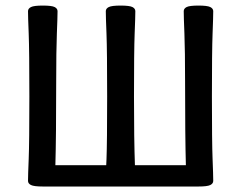

<svg xmlns="http://www.w3.org/2000/svg" viewBox="-20 -679 880 699"><path d="M702.6 0H135.7Q103.5 0 92.8 -5.4Q82 -10.7 82 -20.5Q82 -41 84.5 -100.8Q86.9 -160.6 86.9 -327.6Q86.9 -494.6 84.5 -556.2Q82 -617.7 82 -638.2Q82 -647.9 92.8 -653.3Q103.5 -658.7 135.7 -658.7Q168.5 -658.7 179 -653.3Q189.5 -647.9 189.5 -638.2Q189.5 -617.7 187 -556.2Q184.6 -494.6 184.6 -383.3Q184.6 -180.2 181.6 -77.6H366.7L367.7 -99.1Q370.1 -160.6 370.1 -327.6Q370.1 -494.6 367.7 -556.2Q365.2 -617.7 365.2 -638.2Q365.2 -647.9 376 -653.3Q386.7 -658.7 418.9 -658.7Q451.7 -658.7 462.2 -653.3Q472.7 -647.9 472.7 -638.2Q472.7 -617.7 470.2 -556.2Q467.8 -494.6 467.8 -327.6Q467.8 -170.9 471.2 -77.6H656.7Q653.8 -180.2 653.8 -383.3Q653.8 -494.6 651.4 -556.2Q648.9 -617.7 648.9 -638.2Q648.9 -647.9 659.4 -653.3Q669.9 -658.7 702.6 -658.7Q734.9 -658.7 745.6 -653.3Q756.3 -647.9 756.3 -638.2Q756.3 -617.7 753.9 -556.2Q751.5 -494.6 751.5 -327.6Q751.5 -160.6 753.9 -100.8Q756.3 -41 756.3 -20.5Q756.3 -10.7 745.6 -5.4Q734.9 0 702.6 0Z"/></svg>

Font: Bainsley
Style: Regular
Weight: 400
Designer: Paul James MIller
Foundry: High-Logic / Made with FontCreator
Version: Version 1.411;March 28, 2021;FontCreator 13.0.0.2683 64-bit